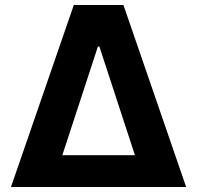

<svg xmlns="http://www.w3.org/2000/svg" viewBox="-20 -747 788 767"><path d="M723.6 0H23.9L274.9 -727.1H473.1ZM371.1 -561 229 -127H519L377 -561Z"/></svg>

Font: My Font
Style: Bold
Weight: 500
Designer: Rasmus Andersson
Foundry: rsms
Version: Version 0.001